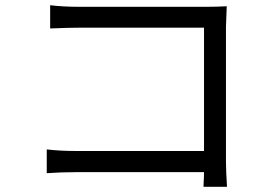

<svg xmlns="http://www.w3.org/2000/svg" viewBox="-20 -706 1040 735"><path d="M172 -686Q222 -680 281 -680H774Q808 -680 848 -682Q845 -613 845 -604V-88Q845 -55 849 9H759Q759 4 759.5 -4.5Q760 -13 760.5 -25.5Q761 -38 761 -47H272Q213 -47 159 -43V-134Q211 -128 270 -128H761V-600H282Q241 -600 172 -597Z"/></svg>

Font: Noto Sans SC
Style: Regular
Weight: 400
Designer: Ryoko NISHIZUKA  (kana, bopomofo & ideographs); Paul D. Hunt (Latin, Greek & Cyrillic); Sandoll Communications , Soo-you
Foundry: Adobe
Version: Version 2.002;hotconv 1.0.116;makeotfexe 2.5.65601